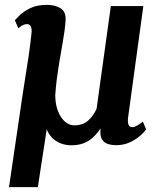

<svg xmlns="http://www.w3.org/2000/svg" viewBox="-20 -587 657 789"><path d="M135.5 182H17L69.5 -175Q76 -221 83.5 -266.2Q91 -311.5 98 -358.5Q105 -405.5 110 -456.5Q110.5 -474.5 105 -481.2Q99.5 -488 91 -488Q82 -488 73.2 -483.2Q64.5 -478.5 55.5 -471L41 -504Q46.5 -510 61.8 -525Q77 -540 104.5 -553.5Q132 -567 173 -567Q206 -567 228.8 -553Q251.5 -539 249.5 -503.5Q247 -464.5 239 -420.2Q231 -376 224 -333Q220.5 -311.5 217.8 -293Q215 -274.5 213 -258Q211 -241.5 209.5 -226.2Q208 -211 207 -195Q207.5 -165.5 214.2 -142.5Q221 -119.5 232.2 -103.8Q243.5 -88 256.8 -80Q270 -72 285 -72Q320.5 -72 342.2 -91.5Q364 -111 377 -140.5L435.5 -562H569L506.5 -105.5Q504 -85.5 508 -75Q512 -64.5 523.5 -64.5Q533 -64.5 545.5 -72.2Q558 -80 567 -87L580.5 -55.5Q574.5 -46 557.5 -30.5Q540.5 -15 515 -2.8Q489.5 9.5 457.5 9.5Q438 9.5 422.2 4.2Q406.5 -1 398.2 -16.2Q390 -31.5 393.5 -59.5Q379 -38 362 -22.2Q345 -6.5 323.2 1.8Q301.5 10 273 10Q249.5 10 229 2Q208.5 -6 194 -21Q179.5 -36 172 -56Z"/></svg>

Font: Merriweather Light 18pt
Style: Bold Italic
Weight: 700
Italic angle: -7.8°
Version: Version 2.101